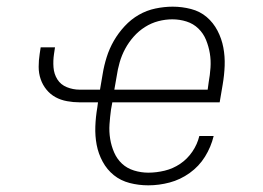

<svg xmlns="http://www.w3.org/2000/svg" viewBox="-20 -548 790 576"><path d="M425 8Q396 8 369 1Q342 -6 321.5 -22.5Q301 -39 288 -63Q275 -87 270 -113.5Q265 -140 266 -168.5Q267 -197 272 -226L274 -241H219Q200 -241 181 -244.5Q162 -248 146.5 -256.5Q131 -265 119.5 -279Q108 -293 102 -310.5Q96 -328 96 -347.5Q96 -367 99 -386L102 -406H145L142 -386Q139 -366 140.5 -346Q142 -326 152 -310Q162 -294 180.5 -286.5Q199 -279 219 -279H280L288 -326Q292 -351 300 -376.5Q308 -402 321.5 -425.5Q335 -449 354 -469.5Q373 -490 396.5 -503.5Q420 -517 446.5 -522.5Q473 -528 498 -528Q526 -528 553 -521Q580 -514 600 -497Q620 -480 632.5 -456Q645 -432 650 -405.5Q655 -379 654 -351Q653 -323 648 -294L639 -241H317L313 -219Q310 -197 308.5 -175Q307 -153 310.5 -131.5Q314 -110 322.5 -90.5Q331 -71 346 -57Q361 -43 382 -36.5Q403 -30 425 -30Q449 -30 474 -36Q499 -42 520.5 -56.5Q542 -71 557 -93Q572 -115 578 -140H621Q613 -107 595 -78Q577 -49 549 -29Q521 -9 489 -0.5Q457 8 425 8ZM603 -279 606 -301Q610 -323 611.5 -345Q613 -367 609.5 -388Q606 -409 598 -428.5Q590 -448 575 -462.5Q560 -477 539.5 -483.5Q519 -490 497 -490Q476 -490 455 -484.5Q434 -479 415 -467Q396 -455 381 -438Q366 -421 355.5 -401.5Q345 -382 339 -361Q333 -340 330 -319L323 -279Z"/></svg>

Font: Iosevka Etoile XLtObl
Style: Regular
Weight: 200
Italic angle: -9°
Designer: Belleve Invis
Foundry: Belleve Invis
Version: Version 15.5.2; ttfautohint (v1.8.4)